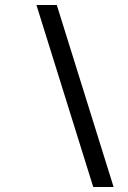

<svg xmlns="http://www.w3.org/2000/svg" viewBox="-20 -672 509 764"><path d="M125 -652 351 72H432L206 -652Z"/></svg>

Font: Charger Sport
Style: DfNrwObl
Weight: 400
Designer: Jasper
Foundry: Cannot Into Space Fonts
Version: Version 1.1